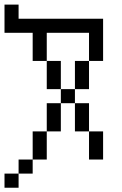

<svg xmlns="http://www.w3.org/2000/svg" viewBox="-20 -708 540 852"><path d="M62.5 62.5H0V125H62.5ZM62.5 62.5H125V0H62.5ZM125 0H187.5Q187.5 0 187.5 -125H125Q125 -125 125 0ZM375 -125Q375 -125 375 0H437.5Q437.5 0 437.5 -125ZM187.5 -125H250Q250 -125 250 -250H187.5Q187.5 -250 187.5 -125ZM375 -125Q375 -125 375 -250H312.5Q312.5 -250 312.5 -125ZM250 -250H312.5V-312.5H250ZM250 -312.5Q250 -312.5 250 -437.5H187.5Q187.5 -437.5 187.5 -312.5ZM312.5 -312.5H375Q375 -312.5 375 -437.5H312.5Q312.5 -437.5 312.5 -312.5ZM187.5 -437.5Q187.5 -437.5 187.5 -562.5H375Q375 -562.5 375 -437.5H437.5V-625H62.5V-687.5H0Q0 -687.5 0 -562.5H125Q125 -562.5 125 -437.5Z"/></svg>

Font: CalcUnifontExMono
Style: Regular
Weight: 500
Version: Version 15.0.06